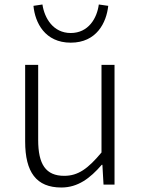

<svg xmlns="http://www.w3.org/2000/svg" viewBox="-20 -822 630 855"><path d="M253 13C327 13 381 -28 433 -88H436L441 0H490V-533H432V-143C372 -71 328 -39 266 -39C184 -39 150 -90 150 -199V-533H92V-192C92 -55 142 13 253 13ZM295 -632C410 -632 454 -721 462 -796L420 -802C412 -741 374 -675 295 -675C217 -675 178 -741 169 -802L129 -796C136 -721 180 -632 295 -632Z"/></svg>

Font: Noto Sans CJK KR Light
Style: Regular
Weight: 300
Designer: Ryoko NISHIZUKA (kana & ideographs); Paul D. Hunt (Latin, Greek & Cyrillic); Wenlong ZHANG (bopomofo); Sandoll Communica
Foundry: Adobe Systems Incorporated
Version: Version 1.004;PS 1.004;hotconv 1.0.82;makeotf.lib2.5.63406